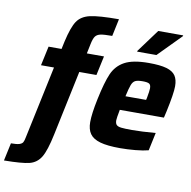

<svg xmlns="http://www.w3.org/2000/svg" viewBox="-165 -839 1133 1136"><g transform="rotate(10 402.0 -271.5)"><path d="M37 40 129 -394H51L76 -510H154L164 -557Q184 -645 208.5 -681.5Q233 -718 285.5 -730Q338 -742 458 -742L436 -638Q387 -638 366 -633.5Q345 -629 335 -615.5Q325 -602 318 -568L306 -510H409L384 -394H281L199 -5Q178 96 153.5 136Q129 176 85 187Q41 198 -67 199L-44 92Q-10 92 6 87Q22 82 27.5 72Q33 62 37 40Z M396 -113Q396 -164 415 -254Q437 -359 460 -411.5Q483 -464 532.5 -491Q582 -518 677 -518Q746 -518 784 -507Q822 -496 838 -472.5Q854 -449 854 -409Q854 -365 830 -254L821 -215H556Q546 -163 546 -151Q546 -132 554 -123.5Q562 -115 582.5 -112.5Q603 -110 648 -110Q705 -110 789 -117L766 -9Q736 -1 688.5 3.5Q641 8 596 8Q520 8 476.5 -4.5Q433 -17 414.5 -43.5Q396 -70 396 -113ZM699 -300 702 -313Q710 -356 710 -371Q710 -392 699.5 -398.5Q689 -405 660 -405Q630 -405 616 -398Q602 -391 594 -370.5Q586 -350 575 -300ZM597 -572 598 -577 699 -714H849L848 -709L713 -572Z"/></g></svg>

Font: Saira Semi Condensed
Style: Bold Italic
Weight: 700
Width: 4
Italic angle: -12°
Designer: Hector Gatti with collaboration of the Omnibus-Type team
Foundry: Omnibus-Type
Version: Version 1.001; ttfautohint (v1.8)